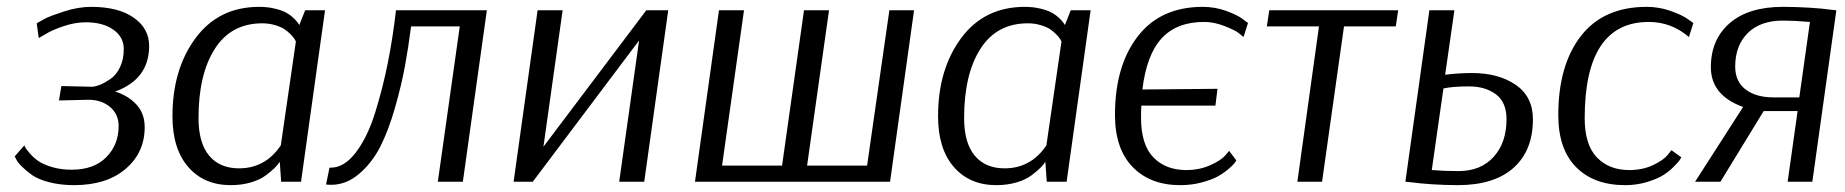

<svg xmlns="http://www.w3.org/2000/svg" viewBox="-20 -530 5381 560"><path d="M87 -462Q95 -467 110 -475Q125 -483 166.5 -496.5Q208 -510 246 -510Q325 -510 370 -478.5Q415 -447 415 -396Q415 -299 316 -263Q354 -251 378 -225Q402 -199 402 -159Q402 -85 346.5 -37.5Q291 10 196 10Q156 10 123.5 1.5Q91 -7 73.5 -19.5Q56 -32 43.5 -44.5Q31 -57 27 -66L23 -74L51 -106Q52 -103 54.5 -98.5Q57 -94 68 -81.5Q79 -69 93 -59.5Q107 -50 132.5 -42.5Q158 -35 189 -35Q254 -35 290 -71.5Q326 -108 326 -162Q326 -197 301 -218Q276 -239 238 -239L152 -237L159 -279L248 -277H251Q260 -278 272.5 -283Q285 -288 302 -299.5Q319 -311 330 -334Q341 -357 341 -387Q341 -422 310.5 -443.5Q280 -465 230 -465Q199 -465 165 -453.5Q131 -442 112 -430L93 -419Z M858 0H800L796 -58Q790 -49 781.5 -40.5Q773 -32 756 -19Q739 -6 712 2Q685 10 653 10Q575 10 529 -43Q483 -96 483 -191Q483 -328 550.5 -419Q618 -510 736 -510Q760 -510 781 -505Q802 -500 814 -493.5Q826 -487 835.5 -478Q845 -469 848 -464.5Q851 -460 853 -457L870 -500H928ZM677 -39Q754 -39 799 -106L843 -409Q842 -411 839.5 -415.5Q837 -420 829 -428.5Q821 -437 811 -444Q801 -451 783 -456.5Q765 -462 745 -462Q654 -462 606.5 -387.5Q559 -313 559 -186Q559 -113 590 -76Q621 -39 677 -39Z M1330 0H1257L1321 -453H1179Q1171 -391 1161 -336.5Q1151 -282 1132 -215.5Q1113 -149 1089 -102Q1065 -55 1027.5 -23Q990 9 946 9Q936 9 931 8L941 -41H945Q984 -41 1018 -85.5Q1052 -130 1074.5 -202.5Q1097 -275 1111.5 -348.5Q1126 -422 1135 -500H1400Z M1929 -500 1859 0H1786L1844 -412L1534 0H1478L1548 -500H1621L1565 -102L1865 -500Z M2576 0H2007L2077 -500H2150L2086 -47H2261L2325 -500H2398L2334 -47H2509L2574 -500H2646Z M3091 0H3033L3029 -58Q3023 -49 3014.5 -40.5Q3006 -32 2989 -19Q2972 -6 2945 2Q2918 10 2886 10Q2808 10 2762 -43Q2716 -96 2716 -191Q2716 -328 2783.5 -419Q2851 -510 2969 -510Q2993 -510 3014 -505Q3035 -500 3047 -493.5Q3059 -487 3068.5 -478Q3078 -469 3081 -464.5Q3084 -460 3086 -457L3103 -500H3161ZM2910 -39Q2987 -39 3032 -106L3076 -409Q3075 -411 3072.5 -415.5Q3070 -420 3062 -428.5Q3054 -437 3044 -444Q3034 -451 3016 -456.5Q2998 -462 2978 -462Q2887 -462 2839.5 -387.5Q2792 -313 2792 -186Q2792 -113 2823 -76Q2854 -39 2910 -39Z M3586 -62Q3584 -59 3580.5 -54Q3577 -49 3563 -37Q3549 -25 3532 -15.5Q3515 -6 3485.5 2Q3456 10 3422 10Q3335 10 3283.5 -43Q3232 -96 3232 -195Q3232 -338 3298.5 -424Q3365 -510 3488 -510Q3524 -510 3557 -498Q3590 -486 3605 -474L3620 -463L3607 -422Q3601 -427 3591.5 -434.5Q3582 -442 3551.5 -454Q3521 -466 3492 -466Q3412 -466 3368 -418Q3324 -370 3312 -269L3531 -271L3525 -222H3309Q3308 -210 3308 -187Q3308 -108 3344 -71Q3380 -34 3440 -34Q3478 -34 3509.5 -48Q3541 -62 3553 -76L3565 -90Z M3900 -453 3836 0H3764L3827 -453H3675L3682 -500H4058L4051 -453Z M4195 -312Q4235 -317 4273 -317Q4351 -317 4401 -282.5Q4451 -248 4451 -182Q4451 -91 4394.5 -40.5Q4338 10 4232 10Q4196 10 4157.5 7.5Q4119 5 4099 2L4079 0L4149 -500H4222ZM4265 -278Q4217 -278 4190 -272L4156 -34Q4193 -31 4234 -31Q4299 -31 4336.5 -72.5Q4374 -114 4374 -182Q4374 -232 4343 -255Q4312 -278 4265 -278Z M4906 -422Q4855 -466 4789 -466Q4602 -466 4602 -185Q4602 -108 4637.5 -71Q4673 -34 4732 -34Q4771 -34 4801.5 -48.5Q4832 -63 4844 -78L4855 -92L4884 -71Q4882 -68 4878.5 -62.5Q4875 -57 4861 -43Q4847 -29 4830 -18.5Q4813 -8 4783.5 1Q4754 10 4720 10Q4629 10 4577 -42.5Q4525 -95 4525 -194Q4525 -340 4591 -425Q4657 -510 4783 -510Q4819 -510 4853 -498Q4887 -486 4903 -474L4919 -463Z M5266 0H5194L5223 -206H5124L4998 0H4924L5064 -218Q4970 -252 4970 -334Q4970 -415 5025 -462.5Q5080 -510 5180 -510Q5220 -510 5259 -507.5Q5298 -505 5317 -502L5336 -500ZM5041 -336Q5041 -292 5071.5 -269Q5102 -246 5152 -246H5228L5259 -466Q5211 -470 5181 -470Q5114 -470 5077.5 -433.5Q5041 -397 5041 -336Z"/></svg>

Font: Arsenal
Style: Italic
Weight: 400
Italic angle: -9.10001°
Designer: Andrij Shevchenko
Foundry: Stairsfor
Version: Version 2.001;PS 002.001;hotconv 1.0.88;makeotf.lib2.5.64775